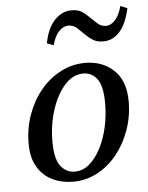

<svg xmlns="http://www.w3.org/2000/svg" viewBox="-50 -703 581 756"><g transform="rotate(-5 240.5 -325.5)"><path d="M209 11Q164 11 127 -7Q90 -25 68.5 -61.5Q47 -98 47 -153Q47 -214 66.5 -268Q86 -322 120 -363Q154 -404 199.5 -427.5Q245 -451 296 -451Q364 -451 409 -409Q454 -367 454 -285Q454 -226 435 -172.5Q416 -119 382.5 -77.5Q349 -36 304.5 -12.5Q260 11 209 11ZM219 -28Q251 -28 277 -50.5Q303 -73 322 -110Q341 -147 351 -192.5Q361 -238 361 -285Q361 -354 340 -382Q319 -410 285 -410Q244 -410 211.5 -373.5Q179 -337 160 -278.5Q141 -220 141 -153Q141 -85 163 -56.5Q185 -28 219 -28ZM153 -541Q165 -602 194.5 -632Q224 -662 260 -662Q286 -662 301.5 -652Q317 -642 329 -629Q344 -615 358 -602Q372 -589 392 -589Q410 -589 427 -607Q444 -625 454 -662L481 -651Q467 -588 439.5 -558.5Q412 -529 376 -529Q350 -529 334 -539.5Q318 -550 306 -562Q292 -576 277.5 -589.5Q263 -603 242 -603Q224 -603 206.5 -585.5Q189 -568 179 -531Z"/></g></svg>

Font: Lisu Bosa SemiBold
Style: Italic
Weight: 600
Italic angle: -19°
Designer: David Morse, Annie Olsen, Victor Gaultney, Frank Grießhammer (Latin)
Foundry: SIL International
Version: Version 2.000